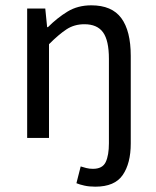

<svg xmlns="http://www.w3.org/2000/svg" viewBox="-20 -518 587 721"><path d="M338 183Q315 183 297 179Q279 175 267 170L283 107Q292 110 304 113Q316 116 329 116Q365 116 377 90.5Q389 65 389 20V-297Q389 -366 367 -396.5Q345 -427 297 -427Q259 -427 230 -408Q201 -389 164 -352V0H82V-486H150L157 -416H160Q195 -451 233.5 -474.5Q272 -498 323 -498Q400 -498 435.5 -450Q471 -402 471 -308V21Q471 95 441 139Q411 183 338 183Z"/></svg>

Font: Pinyin1712
Style: Regular
Weight: 400
Version: Version 1